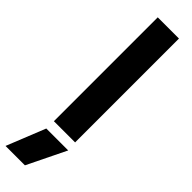

<svg xmlns="http://www.w3.org/2000/svg" viewBox="-358 -722 966 966"><g transform="rotate(45 124.5 -239.5)"><path d="M65 -739H216V0H65ZM64 53H220L119 260H-19Z"/></g></svg>

Font: Prompt SemiBold
Style: Regular
Weight: 600
Designer: Katatrad Team
Foundry: CadsonDemak
Version: Version 1.000